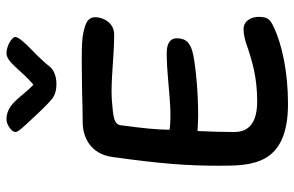

<svg xmlns="http://www.w3.org/2000/svg" viewBox="-178 -729 908 592"><g transform="rotate(-90 276.0 -433.0)"><path d="M313 -713C341 -713 359 -724 366 -733C373 -742 390 -762 418 -789C435 -805 458 -829 458 -840C458 -850 431 -867 408 -867C380 -867 356 -822 311 -784C273 -818 254 -867 204 -867C186 -867 165 -850 165 -840C165 -832 172 -825 187 -808C209 -784 238 -753 251 -741C268 -724 281 -713 313 -713ZM482 -136C462 -136 442 -130 418 -121C382 -110 335 -94 259 -94C174 -94 165 -138 165 -165C165 -197 166 -237 168 -278C183 -277 200 -276 215 -276C281 -276 355 -282 402 -291C442 -299 454 -315 454 -343C454 -361 439 -373 409 -373C382 -373 350 -371 318 -368C271 -364 221 -358 172 -364C172 -402 177 -450 186 -516C189 -532 204 -537 240 -540C256 -542 274 -543 289 -543C347 -543 405 -535 465 -535C505 -535 519 -573 519 -593C519 -620 493 -626 460 -632C436 -635 405 -635 382 -635C359 -635 328 -634 295 -634C260 -633 223 -632 194 -632C153 -632 98 -611 88 -541C67 -390 61 -310 61 -213C61 -112 61 1 252 1C351 1 436 -18 489 -43C511 -54 520 -60 520 -90C520 -109 510 -136 482 -136Z"/></g></svg>

Font: Itim
Style: Regular
Weight: 400
Designer: CadsonDemak Team
Foundry: Pablo Impallari
Version: Version 1.002;PS 001.002;hotconv 1.0.88;makeotf.lib2.5.64775